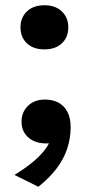

<svg xmlns="http://www.w3.org/2000/svg" viewBox="-20 -535 343 731"><path d="M149 -347Q107 -347 82.5 -370Q58 -393 58 -431Q58 -468 82.5 -491.5Q107 -515 149 -515Q191 -515 215.5 -491.5Q240 -468 240 -431Q240 -393 215.5 -370Q191 -347 149 -347ZM126 176 35 131Q73 108 103.5 83Q134 58 153 32.5Q172 7 174 -16Q176 -19 178.5 -19Q181 -19 184.5 -17Q188 -15 192.5 -12Q197 -9 200 -6Q195 1 188.5 4.5Q182 8 174 9.5Q166 11 155 11Q114 11 88 -11.5Q62 -34 62 -72Q62 -108 86.5 -132Q111 -156 151 -156Q180 -156 202 -144.5Q224 -133 236.5 -109.5Q249 -86 249 -51Q249 -9 236 30.5Q223 70 195.5 106.5Q168 143 126 176Z"/></svg>

Font: Roboto Serif 28pt SemiBold
Style: Regular
Weight: 600
Designer: Greg Gazdowicz
Foundry: Commercial Type
Version: Version 1.008